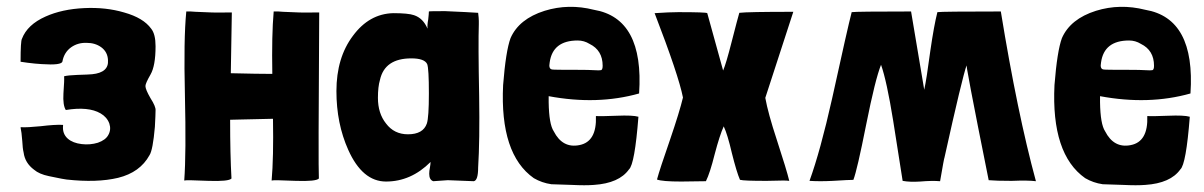

<svg xmlns="http://www.w3.org/2000/svg" viewBox="-20 -536 3567 569"><path d="M46 -118Q44 -145 41 -158Q41 -159 42 -159H43Q61 -158 101 -162Q142 -167 165 -166H166L167 -165Q164 -140 181 -125Q196 -112 222 -109Q247 -106 270 -113Q293 -121 301 -136Q310 -152 304 -170Q297 -189 278 -200Q242 -221 175 -210Q166 -224 168 -259Q171 -301 170 -309V-310Q182 -313 209 -314Q243 -315 253 -316Q303 -321 300 -358Q299 -382 280 -396Q262 -409 237 -409Q211 -410 191 -396Q170 -381 165 -354Q163 -342 104 -346Q85 -347 62 -350Q41 -353 41 -353V-354Q41 -414 45 -421Q61 -463 115 -487Q164 -509 230 -512Q294 -515 348 -499Q405 -483 428 -451Q441 -435 441 -399Q441 -341 426 -315Q411 -289 411 -281Q411 -271 426 -245Q442 -220 441 -209Q441 -197 439 -160Q433 -91 423 -76Q395 -25 330 -9Q267 6 177 -4Q173 -4 125 -14Q96 -20 81 -33Q54 -53 50 -84Q47 -96 46 -118Z M926 -499H909Q872 -498 819 -501Q817 -501 805 -502Q794 -502 791 -502V-501Q785 -433 787 -317Q745 -317 664 -319Q666 -444 667 -496V-499H650Q613 -498 560 -501Q558 -501 545 -502Q535 -502 532 -502V-501Q524 -420 528 -255Q532 -81 526 -1Q531 -3 598 0Q658 2 666 -7Q662 -78 662 -181Q655 -181 789 -184Q791 -69 785 -1Q790 -3 857 0Q917 2 925 -7Q923 -40 926 -496Z M1399 -474V-464Q1397 -406 1400 -252Q1402 -119 1397 -40Q1397 -1 1384 1L1307 -2L1264 1Q1252 -3 1252 -21Q1252 -29 1254 -39Q1256 -50 1256 -56Q1198 2 1124 2Q1054 2 1012 -92Q977 -170 977 -266Q977 -365 1026 -430Q1074 -495 1145 -497Q1190 -497 1207 -491Q1234 -482 1247 -451Q1246 -463 1249 -478Q1251 -496 1251 -502Q1251 -503 1299 -503Q1369 -500 1397 -498Q1399 -482 1399 -474ZM1100 -246Q1100 -200 1124 -170Q1148 -138 1189 -138Q1234 -138 1245 -170Q1251 -188 1251 -259Q1251 -333 1246 -346Q1238 -363 1199 -363Q1120 -363 1106 -299Q1100 -279 1100 -246Z M1606 -233Q1607 -168 1621 -147Q1647 -96 1697 -106Q1749 -116 1746 -192Q1755 -191 1808 -193Q1855 -195 1872 -190Q1861 -49 1844 -34Q1815 7 1740 12Q1715 14 1675 12L1614 10Q1586 6 1562 -8Q1461 -79 1471 -284Q1479 -385 1493 -423Q1518 -480 1594 -504Q1665 -526 1740 -507Q1889 -482 1874 -259Q1750 -224 1606 -251ZM1692 -416Q1618 -416 1609 -351Q1605 -331 1617 -330Q1619 -329 1703 -329Q1722 -329 1741 -328Q1757 -327 1760 -328Q1766 -328 1766 -341Q1766 -387 1727 -406Q1711 -416 1692 -416Z M2248 -246Q2256 -201 2282 -122Q2312 -30 2319 0Q2312 -1 2301 -1L2252 0Q2183 0 2174 -3H2173Q2163 -26 2149 -82Q2136 -138 2125 -161V-162Q2113 -136 2098 -79Q2084 -23 2072 1L1999 2Q1942 2 1927 -4Q1935 -34 1966 -123Q1994 -205 2004 -247Q1991 -313 1920 -497Q1965 -500 1990 -500Q2073 -500 2076 -497L2123 -327Q2132 -348 2148 -411Q2167 -485 2171 -498Q2195 -501 2330 -501H2331Z M2845 -344Q2831 -304 2779 -69Q2778 -69 2766 1Q2742 -1 2707 2Q2676 4 2655 0Q2653 -10 2627 -178Q2608 -296 2591 -344Q2574 -302 2547 -167Q2520 -31 2509 -3Q2497 -3 2448 0Q2410 2 2379 0Q2411 -88 2446 -244Q2492 -454 2504 -500Q2517 -502 2680 -502L2719 -270Q2726 -302 2737 -385Q2748 -461 2758 -500Q2771 -502 2946 -502Q2995 -201 3050 1Q3026 -2 2978 0Q2931 0 2910 -2Q2837 -365 2845 -344Z M3240 -233Q3241 -168 3255 -147Q3281 -96 3331 -106Q3383 -116 3380 -192Q3389 -191 3442 -193Q3489 -195 3506 -190Q3495 -49 3478 -34Q3449 7 3374 12Q3349 14 3309 12L3248 10Q3220 6 3196 -8Q3095 -79 3105 -284Q3113 -385 3127 -423Q3152 -480 3228 -504Q3299 -526 3374 -507Q3523 -482 3508 -259Q3384 -224 3240 -251ZM3326 -416Q3252 -416 3243 -351Q3239 -331 3251 -330Q3253 -329 3337 -329Q3356 -329 3375 -328Q3391 -327 3394 -328Q3400 -328 3400 -341Q3400 -387 3361 -406Q3345 -416 3326 -416Z"/></svg>

Font: Londrina Solid
Style: Regular
Weight: 400
Designer: Marcelo Magalhaes
Foundry: Marcelo Magalh„es
Version: Version 1.001 2011